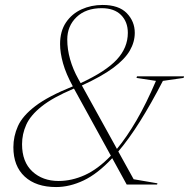

<svg xmlns="http://www.w3.org/2000/svg" viewBox="-20 -745 763 775"><path d="M491.5 0 433 -106.5Q374 -43.5 317.8 -16.8Q261.5 10 206.5 10Q125.5 10 79.8 -32.2Q34 -74.5 34 -150.5Q34 -195 52.5 -236.2Q71 -277.5 122.8 -317Q174.5 -356.5 274 -396.5Q246.5 -446.5 234.5 -489.2Q222.5 -532 222.5 -567Q222.5 -619 246.2 -654.2Q270 -689.5 309 -707.2Q348 -725 394 -725Q459.5 -725 491.8 -691.8Q524 -658.5 524 -612.5Q524 -575.5 504 -540.8Q484 -506 437.2 -471.2Q390.5 -436.5 310.5 -400L452 -144Q491.5 -191.5 531 -259.2Q570.5 -327 609.5 -418.5L531 -430.5L533 -437H723L721 -430.5L637.5 -418.5Q590 -326.5 545.2 -255.2Q500.5 -184 457.5 -133.5L519.5 -21.5L615.5 -5L614 0ZM296 -426.5 305.5 -409.5Q407 -456.5 451.5 -504.5Q496 -552.5 496 -612.5Q496 -657 468.5 -684.5Q441 -712 390.5 -712Q326.5 -712 289 -676Q251.5 -640 251.5 -585.5Q251.5 -546 263 -505.5Q274.5 -465 296 -426.5ZM69 -163Q69 -91.5 110.5 -53Q152 -14.5 216.5 -14.5Q269.5 -14.5 322.2 -38.2Q375 -62 427.5 -116.5L278.5 -387.5Q193 -351.5 147.8 -315.2Q102.5 -279 85.8 -241.2Q69 -203.5 69 -163Z"/></svg>

Font: Newsreader Display ExtraLight
Style: Italic
Weight: 275
Italic angle: -17°
Designer: Hugues Gentile
Foundry: Production Type
Version: Version 1.001